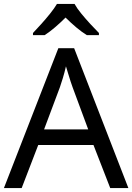

<svg xmlns="http://www.w3.org/2000/svg" viewBox="-20 -964 679 984"><path d="M545 0 459 -221H176L91 0H0L279 -717H360L638 0ZM352 -517Q349 -525 342 -546Q335 -567 328.5 -589.5Q322 -612 318 -624Q311 -593 302 -563.5Q293 -534 287 -517L206 -301H432ZM362 -944Q374 -922 396.5 -894.5Q419 -867 443.5 -840.5Q468 -814 487 -795V-784H425Q399 -800 371 -823.5Q343 -847 316 -874Q289 -847 262 -824Q235 -801 209 -784H149V-795Q168 -815 191.5 -841Q215 -867 237 -894.5Q259 -922 272 -944Z"/></svg>

Font: Noto Sans Tagbanwa
Style: Regular
Weight: 400
Designer: Monotype Design Team
Foundry: Monotype Imaging Inc.
Version: Version 2.001; ttfautohint (v1.8.4.7-5d5b)